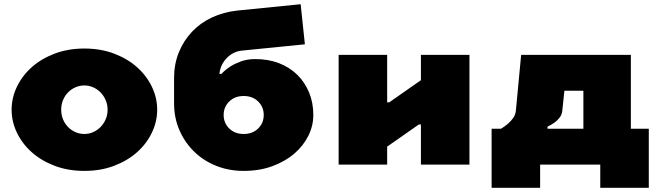

<svg xmlns="http://www.w3.org/2000/svg" viewBox="-20 -780 3135 910"><path d="M380 -375Q357 -375 337 -366Q317 -357 302 -341.5Q287 -326 278.5 -305Q270 -284 270 -260Q270 -236 278.5 -215Q287 -194 302 -178.5Q317 -163 337 -154Q357 -145 380 -145Q402 -145 422 -154Q442 -163 457 -178.5Q472 -194 481 -215Q490 -236 490 -260Q490 -284 481 -305Q472 -326 457 -341.5Q442 -357 422 -366Q402 -375 380 -375ZM380 -550Q457 -550 520.5 -526Q584 -502 629.5 -461.5Q675 -421 700 -368.5Q725 -316 725 -260Q725 -204 700 -151.5Q675 -99 629.5 -58.5Q584 -18 520.5 6Q457 30 380 30Q303 30 239.5 6Q176 -18 130.5 -58.5Q85 -99 60 -151.5Q35 -204 35 -260Q35 -316 60 -368.5Q85 -421 130.5 -461.5Q176 -502 239.5 -526Q303 -550 380 -550Z M1465 -235Q1465 -184 1441.5 -136.5Q1418 -89 1375 -52Q1332 -15 1271 7.5Q1210 30 1135 30Q1064 30 1003.5 5.5Q943 -19 899 -62.5Q855 -106 830 -164Q805 -222 805 -290V-410Q805 -476 827.5 -531.5Q850 -587 889.5 -629Q929 -671 984 -697Q1039 -723 1105 -730L1405 -760L1425 -570L1125 -540Q1083 -535 1053.5 -503.5Q1024 -472 1020 -430H1030Q1047 -449 1072 -465Q1092 -478 1122 -489Q1152 -500 1190 -500Q1252 -500 1302.5 -480.5Q1353 -461 1389 -425.5Q1425 -390 1445 -341.5Q1465 -293 1465 -235ZM1135 -325Q1093 -325 1066.5 -299Q1040 -273 1040 -235Q1040 -197 1066.5 -171Q1093 -145 1135 -145Q1177 -145 1203.5 -171Q1230 -197 1230 -235Q1230 -273 1203.5 -299Q1177 -325 1135 -325Z M2205 0H1975V-190H1965L1815 -85V0H1585V-520H1815V-295H1825L1975 -400V-520H2205Z M2745 -170V-350H2655L2645 -255Q2643 -236 2632 -222Q2621 -208 2608 -199Q2593 -188 2575 -180V-170ZM2355 -170Q2373 -181 2388 -194Q2401 -205 2412 -220.5Q2423 -236 2425 -255L2450 -520H2970V-170H3055V110H2825V0H2540V110H2310V-170Z"/></svg>

Font: Imperial One
Style: Regular
Weight: 400
Designer: Jovanny Lemonad
Foundry: Jovanny Lemonad
Version: Version 1.000